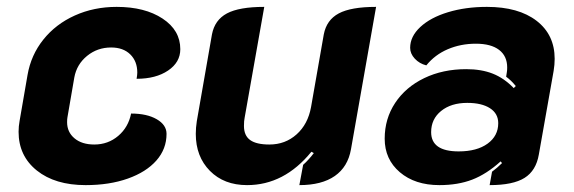

<svg xmlns="http://www.w3.org/2000/svg" viewBox="-20 -529 1667 558"><path d="M34 -146Q34 -162 37 -178L60 -311Q70 -369 106 -414Q142 -459 197.5 -484Q253 -509 319 -509Q401 -509 452.5 -475Q504 -441 504 -386Q504 -348 468.5 -324Q433 -300 377 -300Q379 -312 379 -318Q379 -351 358.5 -371Q338 -391 303 -391Q263 -391 233 -366.5Q203 -342 196 -304L176 -188Q175 -183 175 -174Q175 -145 196.5 -127Q218 -109 254 -109Q294 -109 323.5 -134Q353 -159 361 -199Q407 -199 435.5 -182.5Q464 -166 464 -140Q464 -96 434.5 -62.5Q405 -29 351.5 -10Q298 9 229 9Q140 9 87 -33.5Q34 -76 34 -146Z M1000 -95Q991 -44 953 -17.5Q915 9 850 9L861 -50Q869 -57 877.5 -66.5Q886 -76 892 -84L885 -88Q806 9 698 9Q631 9 590 -32.5Q549 -74 549 -140Q549 -158 552 -177L596 -429Q604 -471 639.5 -490Q675 -509 748 -509L691 -187Q689 -178 689 -163Q689 -135 707 -122Q725 -109 763 -109Q809 -109 842 -138.5Q875 -168 884 -218L921 -429Q929 -471 964.5 -490Q1000 -509 1073 -509Z M1098 -126Q1098 -184 1128.5 -230Q1159 -276 1213 -302Q1267 -328 1335 -328Q1379 -328 1412 -315Q1445 -302 1473 -273L1479 -279Q1465 -296 1451 -306L1453 -319Q1454 -324 1454 -333Q1454 -366 1430.5 -384Q1407 -402 1363 -402Q1319 -402 1281.5 -386Q1244 -370 1219 -339Q1199 -344 1185.5 -358.5Q1172 -373 1172 -390Q1172 -423 1201.5 -450.5Q1231 -478 1282 -493.5Q1333 -509 1395 -509Q1487 -509 1539.5 -468.5Q1592 -428 1592 -358Q1592 -341 1589 -323L1546 -80Q1538 -33 1504.5 -12Q1471 9 1403 9L1410 -30Q1425 -41 1439 -55L1435 -60Q1394 -23 1352.5 -7Q1311 9 1257 9Q1186 9 1142 -28.5Q1098 -66 1098 -126ZM1428 -171Q1428 -199 1404 -214.5Q1380 -230 1338 -230Q1291 -230 1262 -206.5Q1233 -183 1233 -145Q1233 -89 1313 -89Q1366 -89 1397 -111.5Q1428 -134 1428 -171Z"/></svg>

Font: K2D ExtraBold
Style: Italic
Weight: 800
Italic angle: -10°
Designer: Katatrad Aksorn Co.,Ltd.
Foundry: Cadson Demak Co.,Ltd.
Version: Version 1.000; ttfautohint (v1.6)